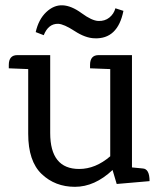

<svg xmlns="http://www.w3.org/2000/svg" viewBox="-20 -707 620 742"><path d="M149 -571 118 -583Q129 -632 158.5 -660Q188 -688 222 -686.5Q256 -685 295.5 -656Q335 -627 360 -626Q385 -625 402.5 -639Q420 -653 426 -675L457 -665Q435 -555 345 -559Q310 -560 268.5 -587Q227 -614 205 -615Q167 -616 149 -571ZM328 -456Q328 -494 361 -494H490V-60L531 -56Q558 -55 558 -7L431 4L415 -50Q346 15 269.5 15Q193 15 141 -34.5Q89 -84 89 -190V-440L14 -443V-456Q14 -494 47 -494H174V-193Q174 -54 286 -54Q349 -54 406 -103V-440L328 -443Z"/></svg>

Font: Karma Medium
Style: Regular
Weight: 500
Designer: Joana Correia
Foundry: Indian Type Foundry
Version: Version 1.202;PS 1.0;hotconv 1.0.78;makeotf.lib2.5.61930; tt